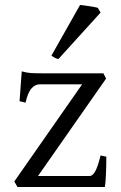

<svg xmlns="http://www.w3.org/2000/svg" viewBox="-20 -747 482 767"><path d="M49.8 0 37.1 -22 308.1 -410.2H139.2Q120.6 -410.2 106 -394Q91.3 -377.9 82 -336.9L58.1 -342.8L66.9 -461.9Q86.4 -456.5 102.1 -455.3Q117.7 -454.1 152.8 -454.1H393.1L403.8 -433.1L131.8 -43.9H337.9Q350.1 -43.9 360.6 -63Q371.1 -82 381.8 -126L404.8 -121.1Q404.8 -87.4 403.3 -51.8Q401.9 -16.1 398.9 0ZM185.5 -524.9 299.8 -727.1Q312.5 -726.1 336.4 -722.4Q360.4 -718.8 370.6 -715.8L381.8 -696.8L213.4 -511.2Q199.7 -513.7 185.5 -524.9Z"/></svg>

Font: David Libre
Style: Regular
Weight: 400
Version: Version 1.000